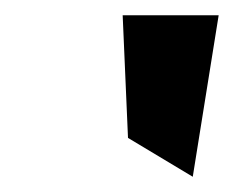

<svg xmlns="http://www.w3.org/2000/svg" viewBox="-20 -797 307 252"><path d="M148 -616 233 -565 267 -777H141Z"/></svg>

Font: Charger Pro
Style: BlkExtObl
Weight: 900
Designer: Jasper
Foundry: Cannot Into Space Fonts
Version: Version 1.09